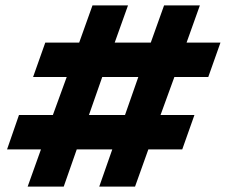

<svg xmlns="http://www.w3.org/2000/svg" viewBox="-20 -688 833 708"><path d="M82 0 131 -137H6L50 -264H175L226 -404H102L147 -531H272L321 -668H452L403 -531H536L585 -668H717L668 -531H793L748 -404H623L572 -264H697L652 -137H527L478 0H346L394 -137H263L215 0ZM308 -264H441L490 -404H357Z"/></svg>

Font: Atkinson Hyperlegible Next
Style: Bold Italic
Weight: 700
Italic angle: -12°
Designer: Elliott Scott, Megan Eiswerth, Linus Boman, Theodore Petrosky, Letters from Sweden
Foundry: Applied Design Works, Letters from Sweden
Version: Version 2.001